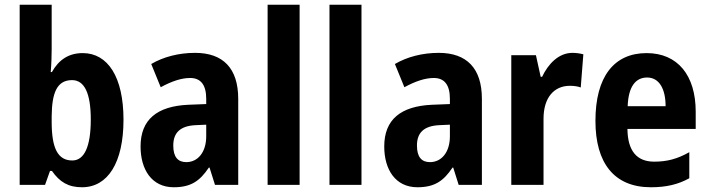

<svg xmlns="http://www.w3.org/2000/svg" viewBox="-20 -780 2990 810"><path d="M198 -574V-760H63V0H170L191 -59H199C232 -12 268 10 326 10C435 10 501 -94 501 -275C501 -455 435 -556 329 -556C270 -556 228 -528 199 -476H194C197 -512 198 -547 198 -574ZM284 -442C336 -442 363 -387 363 -276C363 -160 335 -103 285 -103C223 -103 198 -156 198 -266V-290C199 -388 220 -442 284 -442Z M803 -557C734 -557 669 -540 618 -510L658 -412C704 -437 745 -451 782 -451C827 -451 850 -422 850 -363V-341L774 -338C643 -332 573 -276 573 -162C573 -65 620 10 713 10C785 10 823 -16 861 -73H864L887 0H985V-363C985 -492 921 -557 803 -557ZM806 -252 850 -254V-205C850 -137 814 -96 766 -96C731 -96 711 -117 711 -166C711 -219 739 -249 806 -252Z M1244 0V-760H1109V0Z M1505 0V-760H1370V0Z M1831 -557C1762 -557 1697 -540 1646 -510L1686 -412C1732 -437 1773 -451 1810 -451C1855 -451 1878 -422 1878 -363V-341L1802 -338C1671 -332 1601 -276 1601 -162C1601 -65 1648 10 1741 10C1813 10 1851 -16 1889 -73H1892L1915 0H2013V-363C2013 -492 1949 -557 1831 -557ZM1834 -252 1878 -254V-205C1878 -137 1842 -96 1794 -96C1759 -96 1739 -117 1739 -166C1739 -219 1767 -249 1834 -252Z M2395 -557C2336 -557 2292 -509 2267 -456H2261L2241 -547H2137V0H2273V-279C2273 -369 2318 -418 2384 -418C2401 -418 2417 -416 2430 -411L2441 -551C2425 -555 2409 -557 2395 -557Z M2708 -556C2570 -556 2492 -456 2492 -270C2492 -92 2571 10 2726 10C2791 10 2841 -2 2888 -28V-138C2837 -109 2793 -98 2740 -98C2666 -98 2628 -144 2627 -236H2915V-309C2915 -462 2839 -556 2708 -556ZM2710 -453C2761 -453 2788 -405 2788 -332H2628C2631 -417 2663 -453 2710 -453Z"/></svg>

Font: Noto Sans Ethiopic Condensed
Style: Bold
Weight: 700
Width: 3
Designer: Monotype Design Team
Foundry: Monotype Imaging Inc.
Version: Version 2.102